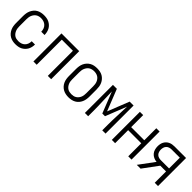

<svg xmlns="http://www.w3.org/2000/svg" viewBox="218 -1547 2564 2564"><g transform="rotate(45 1500.0 -265.0)"><path d="M247 8Q272 8 297 4Q322 0 344 -11Q366 -22 384.5 -39.5Q403 -57 415 -78.5Q427 -100 432.5 -124.5Q438 -149 438 -174Q438 -174 438 -174.5Q438 -175 438 -175H376Q376 -175 376 -175Q376 -175 376 -174Q376 -149 367.5 -124.5Q359 -100 340.5 -82Q322 -64 297.5 -56.5Q273 -49 247 -49Q229 -49 210 -53Q191 -57 175.5 -67.5Q160 -78 148.5 -93.5Q137 -109 130 -126.5Q123 -144 120.5 -162.5Q118 -181 118 -200V-330Q118 -349 120.5 -368Q123 -387 130 -404.5Q137 -422 148.5 -437Q160 -452 175.5 -462.5Q191 -473 210 -477.5Q229 -482 247 -482Q273 -482 297.5 -474Q322 -466 340.5 -448Q359 -430 367.5 -405.5Q376 -381 376 -356Q376 -356 376 -355.5Q376 -355 376 -355H438Q438 -355 438 -355.5Q438 -356 438 -357Q438 -381 432.5 -405.5Q427 -430 415 -452Q403 -474 384.5 -491Q366 -508 344 -519Q322 -530 297 -534Q272 -538 247 -538Q221 -538 194.5 -532.5Q168 -527 144.5 -514Q121 -501 103.5 -480Q86 -459 75 -434.5Q64 -410 60 -383.5Q56 -357 56 -330V-200Q56 -173 60 -146.5Q64 -120 75 -95.5Q86 -71 103.5 -50.5Q121 -30 144.5 -16.5Q168 -3 194.5 2.5Q221 8 247 8Z M583 0H645V-474H855V0H918V-530H583Z M1250 8Q1277 8 1304 2.5Q1331 -3 1354.5 -16Q1378 -29 1396 -49.5Q1414 -70 1425 -95Q1436 -120 1440 -146.5Q1444 -173 1444 -200V-330Q1444 -357 1440 -384Q1436 -411 1425 -435.5Q1414 -460 1396 -480.5Q1378 -501 1354.5 -514.5Q1331 -528 1304 -533Q1277 -538 1250 -538Q1223 -538 1196.5 -533Q1170 -528 1146.5 -514.5Q1123 -501 1104.5 -480.5Q1086 -460 1075 -435.5Q1064 -411 1060 -384Q1056 -357 1056 -330V-200Q1056 -173 1060 -146.5Q1064 -120 1075 -95Q1086 -70 1104.5 -49.5Q1123 -29 1146.5 -16Q1170 -3 1196.5 2.5Q1223 8 1250 8ZM1250 -49Q1231 -49 1212 -53Q1193 -57 1177 -67.5Q1161 -78 1149.5 -93Q1138 -108 1130.5 -125.5Q1123 -143 1120.5 -162Q1118 -181 1118 -200V-330Q1118 -349 1120.5 -368Q1123 -387 1130.5 -404.5Q1138 -422 1149.5 -437.5Q1161 -453 1177 -463Q1193 -473 1212 -477.5Q1231 -482 1250 -482Q1269 -482 1288 -477.5Q1307 -473 1323 -463Q1339 -453 1351 -437.5Q1363 -422 1370 -404.5Q1377 -387 1379.5 -368Q1382 -349 1382 -330V-200Q1382 -181 1379.5 -162Q1377 -143 1370 -125.5Q1363 -108 1351 -93Q1339 -78 1323 -67.5Q1307 -57 1288 -53Q1269 -49 1250 -49Z M1555 0H1617V-106Q1617 -194 1612.5 -282Q1608 -370 1607 -458L1725 -159H1776L1894 -458Q1892 -370 1887.5 -282Q1883 -194 1883 -106V0H1945V-530H1871L1750 -224L1629 -530H1555Z M2064 0H2126V-246H2374V0H2436V-530H2374V-303H2126V-530H2064Z M2535 0H2607L2765 -214H2874V0H2936V-530H2718Q2697 -530 2675.5 -526.5Q2654 -523 2634.5 -513.5Q2615 -504 2599.5 -489Q2584 -474 2574 -455Q2564 -436 2560 -415Q2556 -394 2556 -372Q2556 -343 2564 -314.5Q2572 -286 2591 -264Q2610 -242 2637.5 -229.5Q2665 -217 2694 -215ZM2718 -271Q2698 -271 2678 -277Q2658 -283 2644 -297.5Q2630 -312 2624 -332Q2618 -352 2618 -372Q2618 -392 2624 -412Q2630 -432 2644 -446.5Q2658 -461 2678 -467.5Q2698 -474 2718 -474H2874V-271Z"/></g></svg>

Font: Iosevka SS09 Light
Style: Regular
Weight: 300
Monospace: yes
Designer: Belleve Invis
Foundry: Belleve Invis
Version: Version 5.2.1; ttfautohint (v1.8.3)